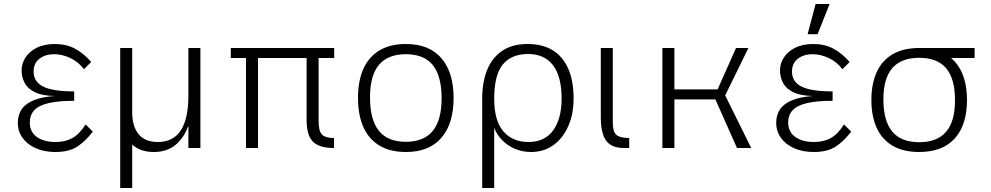

<svg xmlns="http://www.w3.org/2000/svg" viewBox="-20 -740 4956 960"><path d="M444 -82Q407 -33 365.5 -6.5Q324 20 257 20Q201 20 158.5 1Q116 -18 92.5 -51Q69 -84 69 -126Q69 -166 89 -194.5Q109 -223 150.5 -239.5Q192 -256 254 -260Q192 -261 155.5 -278.5Q119 -296 103.5 -325Q88 -354 88 -388Q88 -422 107 -452Q126 -482 163.5 -501Q201 -520 255 -520Q311 -520 354.5 -497Q398 -474 436 -430L400 -394Q372 -431 331.5 -450Q291 -469 250 -469Q207 -469 177.5 -446.5Q148 -424 148 -382Q148 -331 196 -307Q244 -283 351 -283V-236Q272 -236 223 -224.5Q174 -213 151.5 -189Q129 -165 129 -128Q129 -80 164.5 -55Q200 -30 258 -30Q307 -30 342.5 -50Q378 -70 408 -118Z M581 -500H641V200H581ZM928 -130Q908 -61 863.5 -20.5Q819 20 748 20Q669 20 625 -33.5Q581 -87 581 -196V-500H641V-180Q641 -108 673 -69Q705 -30 769 -30Q846 -30 884 -88Q922 -146 922 -263L928 -203ZM922 -500H982V0H922Z M1210 -450H1134V-500H1651V-450H1573V-140Q1573 -111 1577.5 -91Q1582 -71 1598.5 -60.5Q1615 -50 1650 -50V0Q1598 0 1568 -15Q1538 -30 1525.5 -61Q1513 -92 1513 -140V-450H1270V0H1210Z M2009 20Q1931 20 1877.5 -12Q1824 -44 1797 -104.5Q1770 -165 1770 -250Q1770 -336 1797 -396Q1824 -456 1877.5 -488Q1931 -520 2009 -520Q2126 -520 2187 -449Q2248 -378 2248 -250Q2248 -122 2187 -51Q2126 20 2009 20ZM2009 -31Q2099 -31 2143.5 -85Q2188 -139 2188 -248Q2188 -360 2144 -414.5Q2100 -469 2009 -469Q1920 -469 1875 -416Q1830 -363 1830 -253Q1830 -142 1874 -86.5Q1918 -31 2009 -31Z M2391 -251 2451 -274V200H2391ZM2391 -247Q2391 -329 2415.5 -390Q2440 -451 2490.5 -485.5Q2541 -520 2618 -520Q2692 -520 2743 -489Q2794 -458 2821 -397Q2848 -336 2848 -247Q2848 -169 2821 -108.5Q2794 -48 2746.5 -14Q2699 20 2635 20Q2592 20 2555.5 4.5Q2519 -11 2492 -38Q2465 -65 2451.5 -99.5Q2438 -134 2441 -173Q2434 -183 2423 -200.5Q2412 -218 2401 -250ZM2622 -30Q2704 -30 2746 -88.5Q2788 -147 2788 -246Q2788 -359 2744.5 -414.5Q2701 -470 2621 -470Q2537 -470 2494 -417.5Q2451 -365 2451 -246Q2451 -136 2497 -83Q2543 -30 2622 -30Z M3100 0Q3037 0 3010.5 -37Q2984 -74 2984 -153V-500H3044V-127Q3044 -81 3062 -65.5Q3080 -50 3126 -50V0Z M3292 -500H3352V0H3292ZM3296 -293H3568L3660 -500H3722L3606 -263L3736 0H3665L3557 -243H3303Z M4236 -82Q4199 -33 4157.5 -6.5Q4116 20 4049 20Q3993 20 3950.5 1Q3908 -18 3884.5 -51Q3861 -84 3861 -126Q3861 -166 3881 -194.5Q3901 -223 3942.5 -239.5Q3984 -256 4046 -260Q3984 -261 3947.5 -278.5Q3911 -296 3895.5 -325Q3880 -354 3880 -388Q3880 -422 3899 -452Q3918 -482 3955.5 -501Q3993 -520 4047 -520Q4103 -520 4146.5 -497Q4190 -474 4228 -430L4192 -394Q4164 -431 4123.5 -450Q4083 -469 4042 -469Q3999 -469 3969.5 -446.5Q3940 -424 3940 -382Q3940 -331 3988 -307Q4036 -283 4143 -283V-236Q4064 -236 4015 -224.5Q3966 -213 3943.5 -189Q3921 -165 3921 -128Q3921 -80 3956.5 -55Q3992 -30 4050 -30Q4099 -30 4134.5 -50Q4170 -70 4200 -118ZM4058 -720H4128L4068 -569H4018Z M4337 -240Q4337 -322 4364 -380.5Q4391 -439 4444.5 -469.5Q4498 -500 4576 -500Q4693 -500 4754 -432Q4815 -364 4815 -240Q4815 -116 4754 -48Q4693 20 4576 20Q4498 20 4444.5 -10.5Q4391 -41 4364 -99.5Q4337 -158 4337 -240ZM4576 -29Q4666 -29 4710.5 -81Q4755 -133 4755 -238Q4755 -346 4711 -398.5Q4667 -451 4576 -451Q4487 -451 4442 -400Q4397 -349 4397 -243Q4397 -136 4441 -82.5Q4485 -29 4576 -29ZM4559 -500H4853V-450H4591Z"/></svg>

Font: Moderustic Light
Style: Regular
Weight: 300
Designer: Tural Alisoy
Foundry: TAFT Foundry
Version: Version 2.120